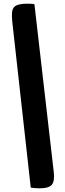

<svg xmlns="http://www.w3.org/2000/svg" viewBox="-20 -823 354 1043"><path d="M194 200Q180 200 165 198.5Q150 197 147 196L48 -693Q43 -736 46 -760Q49 -784 69 -793.5Q89 -803 130 -803Q149 -803 157.5 -802Q166 -801 167 -800L272 111Q278 160 262 180Q246 200 194 200Z"/></svg>

Font: Sansita Swashed Light
Style: Bold
Weight: 700
Version: Version 1.003